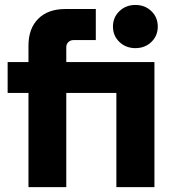

<svg xmlns="http://www.w3.org/2000/svg" viewBox="-20 -767 710 787"><path d="M96.7 0V-386H11.3V-512.7H96.7V-580Q96.7 -650 136.7 -690Q176.7 -730 247.3 -730H372.7V-602.7H281Q269 -602.7 260.3 -594.5Q251.7 -586.3 251.7 -573.7V-512.7H613V0H457V-386H251.7V0ZM535 -569.7Q496 -569.7 469.5 -595Q443 -620.3 443 -658Q443 -696 469.5 -721.3Q496 -746.7 535 -746.7Q574.3 -746.7 600.5 -721.3Q626.7 -696 626.7 -658Q626.7 -620.3 600.5 -595Q574.3 -569.7 535 -569.7Z"/></svg>

Font: MuseoModerno Thin
Style: Regular
Weight: 100
Designer: Pablo Cosgaya, Héctor Gatti, Marcela Romero, and the Authors of The MuseoModerno Project.
Foundry: Omnibus-Type Team
Version: Version 1.003